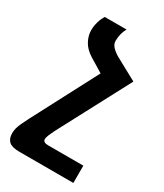

<svg xmlns="http://www.w3.org/2000/svg" viewBox="-206 -572 758 885"><g transform="rotate(30 173.0 -129.5)"><path d="M-21 180Q-21 166 -17.5 153Q-14 140 -6.5 123.5Q1 107 13 84L242 -353L344 -305L143 75Q135 91 129 105.5Q123 120 123 129Q123 137 130 141.5Q137 146 150 146H338V238H51Q11 238 -5 223.5Q-21 209 -21 180ZM344 -305 204 -256 122 -306Q87 -328 72 -356.5Q57 -385 57 -413Q57 -435 63.5 -457.5Q70 -480 81 -497H197Q189 -484 184 -465.5Q179 -447 179 -427Q179 -409 193 -394.5Q207 -380 228 -368Z"/></g></svg>

Font: Noto Sans Armenian SemiBold
Style: Regular
Weight: 600
Designer: Monotype Design Team
Foundry: Monotype Imaging Inc.
Version: Version 2.007